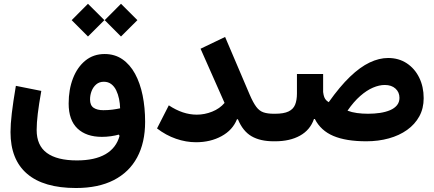

<svg xmlns="http://www.w3.org/2000/svg" viewBox="-20 -730 2241 992"><path d="M350.3 -625.9 434.5 -541.4 519.3 -625.9 434.5 -710.4ZM520.9 -625.9 605.1 -541.4 689.9 -625.9 605.1 -710.4ZM600.6 -170.4Q581.9 -166.3 560.2 -163.5Q538.5 -160.7 513.8 -160.7Q481.9 -160.7 463.6 -173.2Q445.2 -185.6 445.2 -216Q445.2 -238.9 453.3 -259.7Q461.5 -280.6 477.3 -294.1Q493.1 -307.6 516.6 -307.6Q539 -307.6 554.8 -295.5Q570.7 -283.4 580.4 -263.3Q590.1 -243.2 595.1 -219Q600 -194.8 600.6 -170.4ZM520.6 -450.9Q462.8 -450.9 421.1 -417Q379.5 -383.1 357.1 -325.3Q334.7 -267.5 334.7 -195.1Q334.7 -109.4 380.2 -66.1Q425.7 -22.9 506.4 -22.9Q530.1 -22.9 553.2 -26.2Q576.4 -29.5 593.7 -34.6L597.7 -28Q580.7 34.4 525.2 66.6Q469.6 98.8 377.6 98.8Q274.8 98.8 222.1 60.2Q169.4 21.7 169.4 -58.5Q169.4 -94.4 175.2 -142.7Q181 -190.9 193.4 -260.3L62 -286.5Q47.7 -202.4 41 -145Q34.3 -87.5 34.3 -47.6Q34.3 94.5 119.9 167.9Q205.5 241.4 372.6 241.4Q487.8 241.4 567.5 200.7Q647.2 160 688.5 83.4Q729.8 6.8 729.8 -100.7Q729.8 -173.7 716.9 -237.2Q703.9 -300.7 677.8 -348.8Q651.6 -396.8 612.3 -423.9Q573 -450.9 520.6 -450.9Z M1143 -539.1 1016.2 -478.2 1140.2 -198.2Q1115.1 -168.7 1076 -153.1Q1037 -137.6 996.8 -137.6Q960.4 -137.6 924.5 -149.6Q888.6 -161.6 852.2 -185.8L791.3 -66.4Q837.5 -31 889.2 -13.1Q940.9 4.9 992.8 4.9Q1067.1 4.9 1124.5 -26.4Q1181.9 -57.6 1204.3 -113.7H1209.2Q1234.7 -52.2 1279.6 -26.1Q1324.5 0 1394.1 0H1398.3V-142.3H1394.1Q1362.2 -142.3 1341.1 -149.6Q1320 -156.8 1304.1 -178Q1288.1 -199.2 1270.3 -240.5Z M1968 -291Q2002.7 -291 2023.3 -272.3Q2043.9 -253.7 2043.9 -224.4Q2043.9 -202 2031 -186.2Q2018.1 -170.4 1995.6 -160.8Q1973.1 -151.2 1943.7 -146.7Q1914.4 -142.3 1881.8 -142.3Q1851.7 -142.3 1824.5 -146Q1797.3 -149.7 1775.5 -158.2Q1807.6 -204.7 1841.1 -234Q1874.7 -263.4 1907 -277.2Q1939.4 -291 1968 -291ZM1602.2 -115.1H1606.8Q1637.3 -55.1 1702.5 -27.6Q1767.6 0 1872.5 0Q1935.1 0 1989 -15Q2043 -29.9 2083.3 -58.7Q2123.6 -87.4 2146.3 -128.6Q2169 -169.9 2169 -222.7Q2169 -282 2145.9 -329Q2122.7 -376.1 2081.4 -403.2Q2040 -430.4 1985.4 -430.4Q1938.7 -430.4 1889.7 -407Q1840.6 -383.7 1788.2 -333.4Q1735.8 -283.1 1678.4 -202.1Q1671.1 -206.6 1665.2 -212.4Q1659.4 -218.3 1655.4 -228.1Q1651.5 -238 1649.5 -254.5V-347.6H1514.2V-247Q1514.2 -212.3 1504.7 -189Q1495.2 -165.8 1470.7 -154.1Q1446.1 -142.3 1401.3 -142.3H1398.4Q1387.4 -142.3 1382.8 -125.5Q1378.2 -108.8 1378.2 -71.5Q1378.2 -33.5 1382.8 -16.8Q1387.4 0 1398.4 0H1401.3Q1477.5 0 1529.9 -29.1Q1582.4 -58.2 1602.2 -115.1Z"/></svg>

Font: Estedad-FD VF
Style: Regular
Weight: 100
Designer: Amin Abedi
Version: Version 7.3